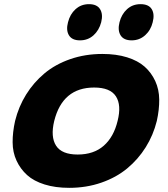

<svg xmlns="http://www.w3.org/2000/svg" viewBox="-20 -902 817 932"><path d="M550.8 -314.9Q570.3 -391.6 542.7 -434.3Q515.1 -477.1 437 -477.1Q283.7 -477.1 243.2 -314.9Q224.6 -237.8 252.2 -194.8Q279.8 -151.9 356.9 -151.9Q435.1 -151.9 483.6 -194.6Q532.2 -237.3 550.8 -314.9ZM741.2 -314.9Q724.1 -246.1 687.5 -187.5Q650.9 -128.9 597.7 -84.7Q544.4 -40.5 471.9 -15.4Q399.4 9.8 315.9 9.8Q248.5 9.8 196.3 -6.6Q144 -22.9 111.6 -52.2Q79.1 -81.5 60.3 -122.1Q41.5 -162.6 41.3 -211.2Q41 -259.8 53.2 -314.9Q70.3 -384.3 106.7 -442.9Q143.1 -501.5 195.8 -545.7Q248.5 -589.8 321 -615Q393.6 -640.1 477.1 -640.1Q544.4 -640.1 596.9 -623.8Q649.4 -607.4 682.1 -578.4Q714.8 -549.3 733.6 -508.5Q752.4 -467.8 752.9 -418.9Q753.4 -370.1 741.2 -314.9ZM471.2 -793.9Q460.9 -754.9 433.8 -730.5Q406.7 -706.1 368.2 -706.1Q329.6 -706.1 314.7 -730.7Q299.8 -755.4 310.1 -793.9Q319.8 -833 346.7 -857.4Q373.5 -881.8 412.1 -881.8Q450.7 -881.8 465.8 -857.4Q481 -833 471.2 -793.9ZM721.2 -793.9Q711.9 -755.4 684.3 -730.7Q656.7 -706.1 619.1 -706.1Q580.6 -706.1 565.4 -730.5Q550.3 -754.9 560.1 -793.9Q569.8 -833 596.7 -857.4Q623.5 -881.8 662.1 -881.8Q701.7 -881.8 716.6 -857.4Q731.4 -833 721.2 -793.9Z"/></svg>

Font: Sinkin Sans 800 Black Italic
Style: Regular
Weight: 900
Italic angle: -112°
Designer: Keith Bates
Foundry: K-Type
Version: Sinkin Sans (version 1.0)  by Keith Bates   •   © 2014   www